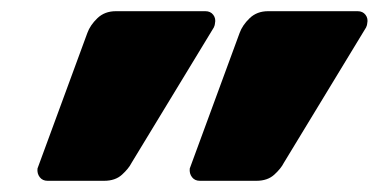

<svg xmlns="http://www.w3.org/2000/svg" viewBox="-20 -621 677 343"><path d="M337 -298Q328 -298 323 -304.5Q318 -311 319 -320L408 -562Q413 -576 426 -588.5Q439 -601 459 -601H619Q628 -601 633 -594.5Q638 -588 636 -579Q636 -578 635.5 -576Q635 -574 634 -572L487 -330Q482 -320 470 -309Q458 -298 438 -298ZM65 -298Q56 -298 51 -304.5Q46 -311 47 -320L136 -562Q141 -576 154 -588.5Q167 -601 187 -601H347Q356 -601 361 -594.5Q366 -588 364 -579Q364 -578 363.5 -576Q363 -574 362 -572L215 -330Q210 -320 198 -309Q186 -298 166 -298Z"/></svg>

Font: Rubik Black
Style: Italic
Weight: 900
Italic angle: -12°
Designer: Hubert and Fischer
Foundry: Hubert and Fischer
Version: Version 2.300;gftools[0.9.30]